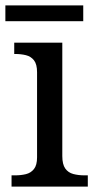

<svg xmlns="http://www.w3.org/2000/svg" viewBox="-20 -695 360 715"><path d="M23 0V-42H36Q58 -42 76.5 -46.5Q95 -51 106.5 -65.5Q118 -80 118 -109V-426Q118 -456 106.5 -470.5Q95 -485 76.5 -489.5Q58 -494 36 -494H33V-536H212V-114Q212 -83 223 -67.5Q234 -52 253 -47Q272 -42 294 -42H307V0ZM0 -616V-675H290V-616Z"/></svg>

Font: Noto Serif Kannada
Style: Regular
Weight: 400
Designer: Universal Thirst, Indian Type Foundry and the Monotype Design Team
Foundry: Monotype Imaging Inc.
Version: Version 2.003